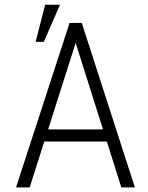

<svg xmlns="http://www.w3.org/2000/svg" viewBox="-20 -810 640 830"><path d="M441.9 -198.2H171.4L108.4 0H49.3L280.8 -710.9H333.5L563 0H504.4ZM188 -250.5H425.3L307.1 -624.5ZM175.3 -789.6H239.3L169.4 -628.9H133.8Z"/></svg>

Font: Roboto Mono Light
Style: Regular
Weight: 300
Designer: Google
Version: Version 2.000985; 2015; ttfautohint (v1.3)